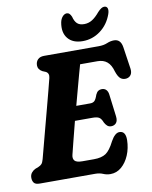

<svg xmlns="http://www.w3.org/2000/svg" viewBox="-99 -985 852 1075"><g transform="rotate(-10 327.0 -447.5)"><path d="M356.5 0H42Q17.5 0 9 -11.2Q0.5 -22.5 0.5 -39.5Q0.5 -57 10 -68.5Q19.5 -80 31.5 -85.5L50.5 -93Q62.5 -98 69.2 -105.5Q76 -113 81 -131.5Q88 -158 99.8 -202.5Q111.5 -247 125.5 -299.8Q139.5 -352.5 153.5 -405.2Q167.5 -458 179 -502.2Q190.5 -546.5 197 -572.5Q203.5 -599 184 -609.5L165 -617.5Q141 -631 141 -653.5Q141 -674.5 153.5 -687.2Q166 -700 189.5 -700H499.5Q529 -700 549.2 -708.8Q569.5 -717.5 589.5 -717.5Q628 -717.5 635 -670.5L653.5 -546Q656.5 -524 648 -511Q639.5 -498 623 -495Q603.5 -492 589.5 -502.5Q575.5 -513 565 -544.5Q554.5 -583.5 533.2 -601Q512 -618.5 479 -618.5H380Q375 -601.5 365.5 -566.8Q356 -532 343.8 -486.8Q331.5 -441.5 318.5 -393H398Q413 -393 422 -401Q431 -409 440 -435.5Q446.5 -449.5 455 -455Q463.5 -460.5 474.5 -460.5Q491 -460.5 500.2 -450.5Q509.5 -440.5 511.5 -424L527.5 -296.5Q530.5 -271 520 -258.8Q509.5 -246.5 491.5 -246.5Q478 -246.5 469.2 -254.5Q460.5 -262.5 454.5 -274Q445 -298.5 432.5 -305Q420 -311.5 396.5 -311.5H296.5Q280 -247 266.8 -195.2Q253.5 -143.5 249.5 -126Q244.5 -105 255.2 -93.2Q266 -81.5 299 -81.5H364Q407.5 -81.5 432 -97.8Q456.5 -114 481 -163Q505 -206.5 530.5 -206.5Q566 -206.5 565.5 -155.5Q564.5 -108.5 548 -69.5Q531.5 -30.5 504 -7Q476.5 16.5 441 16.5Q419.5 16.5 400.5 8.2Q381.5 0 356.5 0ZM442 -836Q467 -836 487.8 -849Q508.5 -862 530.5 -888.5Q552.5 -912.5 568 -912.5Q583 -912.5 587 -900Q591 -887.5 584 -867.5Q564 -811 518.8 -777.2Q473.5 -743.5 417.5 -743.5Q361.5 -743.5 333.8 -777.2Q306 -811 316.5 -868Q320.5 -887.5 331.5 -900Q342.5 -912.5 356.5 -912.5Q372 -912.5 382 -888.5Q388.5 -862 402.2 -849Q416 -836 442 -836Z"/></g></svg>

Font: Fraunces 144pt S100
Style: Bold Italic
Weight: 700
Italic angle: -16°
Version: Version 1.000; ttfautohint (v1.8.3)